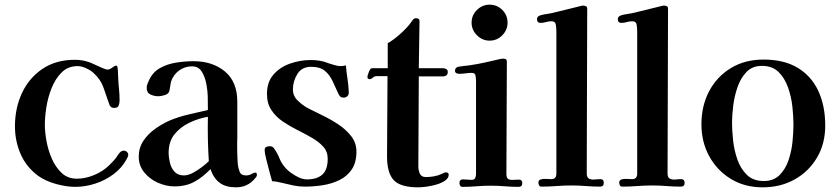

<svg xmlns="http://www.w3.org/2000/svg" viewBox="-20 -796 3598 822"><path d="M529 -133Q529 -129 527 -124.5Q525 -120 523 -116Q502 -77 466.5 -50.5Q431 -24 388 -10Q345 4 302 4Q265 4 221 -8Q177 -20 145 -42Q93 -80 68.5 -136Q44 -192 44 -255Q44 -333 74 -397.5Q104 -462 161.5 -501Q219 -540 301 -540Q331 -540 358 -531Q366 -529 383.5 -520.5Q401 -512 418 -505Q435 -498 439 -498Q450 -498 460.5 -506.5Q471 -515 477 -515Q483 -515 483 -507Q485 -497 485 -485.5Q485 -474 486 -463Q487 -439 489.5 -415Q492 -391 492 -367Q492 -354 488 -344Q484 -334 469 -334Q459 -334 454 -339Q449 -344 447 -352Q435 -388 422.5 -422.5Q410 -457 381 -483Q370 -494 349.5 -503.5Q329 -513 313 -513Q271 -513 244 -486Q217 -459 201 -419Q185 -379 178.5 -336.5Q172 -294 172 -262Q172 -232 179 -192.5Q186 -153 202 -116.5Q218 -80 244 -55.5Q270 -31 309 -31Q346 -31 384 -47Q422 -63 448 -89Q456 -97 464.5 -106Q473 -115 480 -125Q483 -130 486 -134.5Q489 -139 493 -143Q501 -151 509 -151Q517 -151 523 -146Q529 -141 529 -133Z M874 -106Q871 -153 870 -200.5Q869 -248 870 -296Q829 -289 790.5 -270.5Q752 -252 727 -221Q702 -190 702 -142Q702 -122 707.5 -99Q713 -76 727.5 -60.5Q742 -45 767 -45Q785 -45 805 -55.5Q825 -66 843.5 -80Q862 -94 874 -106ZM1080 -47Q1080 -43 1076.5 -38Q1073 -33 1070 -30Q1039 6 990 6Q947 6 921 -13Q895 -32 881 -72Q849 -38 812.5 -18Q776 2 727 2Q692 2 656.5 -13.5Q621 -29 597.5 -58Q574 -87 574 -125Q574 -163 593.5 -192.5Q613 -222 643 -243.5Q673 -265 704 -279Q744 -296 786 -305.5Q828 -315 870 -325V-329Q870 -347 869.5 -377.5Q869 -408 863 -438.5Q857 -469 843 -490.5Q829 -512 802 -512Q771 -512 746.5 -494Q722 -476 712 -446Q710 -437 709 -428.5Q708 -420 706 -411Q704 -395 687.5 -389.5Q671 -384 657 -384Q640 -384 624 -391.5Q608 -399 608 -420Q608 -428 610.5 -434.5Q613 -441 616 -448Q632 -486 664 -504Q696 -522 734.5 -528Q773 -534 808 -534Q890 -534 943 -490Q996 -446 996 -360V-209Q995 -181 995.5 -151.5Q996 -122 998 -93Q1000 -76 1006 -60.5Q1012 -45 1033 -45Q1047 -45 1056.5 -51Q1066 -57 1074 -57Q1078 -57 1079 -53Q1080 -49 1080 -47Z M1506 -147Q1506 -100 1486 -70.5Q1466 -41 1433 -25Q1400 -9 1361.5 -3Q1323 3 1285 3Q1260 3 1236 -2Q1212 -7 1188 -13Q1178 -15 1167 -17.5Q1156 -20 1145 -20Q1141 -34 1133.5 -61.5Q1126 -89 1119.5 -115.5Q1113 -142 1113 -153Q1113 -164 1120 -167Q1127 -170 1135 -170Q1147 -170 1153 -161Q1168 -140 1177 -117Q1186 -94 1205 -74Q1219 -59 1245.5 -43.5Q1272 -28 1293 -28Q1338 -28 1360.5 -49Q1383 -70 1383 -116Q1383 -147 1364 -168Q1345 -189 1315.5 -206Q1286 -223 1253 -239.5Q1220 -256 1190.5 -276Q1161 -296 1142 -324.5Q1123 -353 1123 -394Q1123 -445 1151 -477Q1179 -509 1222.5 -524Q1266 -539 1310 -539Q1330 -539 1349 -536Q1368 -533 1387 -525Q1396 -522 1411.5 -517.5Q1427 -513 1436 -513Q1449 -513 1461 -516Q1463 -488 1467.5 -460Q1472 -432 1473 -404V-401Q1474 -391 1467.5 -384.5Q1461 -378 1452 -378Q1442 -378 1437.5 -382Q1433 -386 1429 -394Q1416 -423 1403.5 -449.5Q1391 -476 1370.5 -493Q1350 -510 1312 -510Q1272 -510 1253 -479Q1234 -448 1234 -413Q1234 -385 1255 -365Q1276 -345 1298 -333Q1325 -319 1360.5 -302Q1396 -285 1429 -263Q1462 -241 1484 -212.5Q1506 -184 1506 -147Z M1901 -48Q1901 -34 1886.5 -23.5Q1872 -13 1850.5 -6.5Q1829 0 1807 3Q1785 6 1770 6Q1695 6 1666 -24.5Q1637 -55 1637 -126Q1637 -212 1638 -298Q1639 -384 1639 -470H1593Q1583 -470 1576 -463.5Q1569 -457 1563 -457Q1553 -457 1553 -467Q1553 -471 1557 -482Q1561 -493 1563 -496Q1566 -502 1569 -503Q1572 -504 1578 -504H1640V-611Q1665 -625 1695 -652Q1725 -679 1741 -702Q1744 -707 1749 -712.5Q1754 -718 1761 -718Q1777 -718 1776 -704L1773 -504H1876Q1884 -504 1890.5 -500.5Q1897 -497 1897 -488Q1897 -469 1876 -469H1773L1771 -83Q1771 -67 1777.5 -52.5Q1784 -38 1803 -38Q1820 -38 1837.5 -41Q1855 -44 1870 -51Q1875 -53 1879.5 -55.5Q1884 -58 1889 -58Q1901 -58 1901 -48Z M2216 -12Q2216 4 2200 4Q2171 4 2141 1.5Q2111 -1 2081 -1Q2051 -1 2020.5 1.5Q1990 4 1960 4Q1953 4 1950 -1.5Q1947 -7 1947 -12Q1947 -28 1962 -28Q1972 -28 1981 -27Q1990 -26 1999 -26Q2011 -26 2014.5 -34Q2018 -42 2018 -52V-449Q2018 -459 2016 -471.5Q2014 -484 2000 -484Q1987 -484 1973 -482Q1959 -480 1945 -480Q1939 -480 1933.5 -483Q1928 -486 1928 -493Q1928 -506 1941 -510Q1952 -512 1964.5 -513.5Q1977 -515 1988 -516Q2023 -521 2056.5 -528.5Q2090 -536 2124 -544Q2127 -544 2130 -544.5Q2133 -545 2135 -545Q2150 -545 2150 -533Q2150 -413 2149 -292.5Q2148 -172 2148 -52Q2148 -34 2156 -29.5Q2164 -25 2176.5 -26Q2189 -27 2202 -27Q2216 -27 2216 -12ZM2153 -699Q2153 -668 2130.5 -645Q2108 -622 2076 -622Q2045 -622 2022 -645Q1999 -668 1999 -699Q1999 -731 2022 -753.5Q2045 -776 2076 -776Q2108 -776 2130.5 -753.5Q2153 -731 2153 -699Z M2565 -13Q2565 3 2549 3Q2518 3 2488 0.5Q2458 -2 2427 -2Q2395 -2 2362.5 0.5Q2330 3 2298 3Q2291 3 2288 -2.5Q2285 -8 2285 -14Q2285 -25 2295.5 -28Q2306 -31 2319.5 -30Q2333 -29 2340 -29Q2362 -29 2362 -53V-134Q2362 -266 2362 -397.5Q2362 -529 2362 -661Q2362 -672 2360 -688.5Q2358 -705 2341 -705Q2329 -705 2317.5 -701.5Q2306 -698 2294 -698Q2279 -698 2279 -714Q2279 -725 2292 -730Q2305 -734 2319.5 -736Q2334 -738 2347 -741Q2377 -748 2406.5 -755.5Q2436 -763 2465 -770Q2468 -771 2471 -771.5Q2474 -772 2477 -772Q2483 -772 2488.5 -769.5Q2494 -767 2494 -759Q2494 -583 2493 -406Q2492 -229 2492 -53Q2492 -36 2502 -31Q2512 -26 2526 -27.5Q2540 -29 2551 -29Q2565 -29 2565 -13Z M2911 -13Q2911 3 2895 3Q2864 3 2834 0.5Q2804 -2 2773 -2Q2741 -2 2708.5 0.5Q2676 3 2644 3Q2637 3 2634 -2.5Q2631 -8 2631 -14Q2631 -25 2641.5 -28Q2652 -31 2665.5 -30Q2679 -29 2686 -29Q2708 -29 2708 -53V-134Q2708 -266 2708 -397.5Q2708 -529 2708 -661Q2708 -672 2706 -688.5Q2704 -705 2687 -705Q2675 -705 2663.5 -701.5Q2652 -698 2640 -698Q2625 -698 2625 -714Q2625 -725 2638 -730Q2651 -734 2665.5 -736Q2680 -738 2693 -741Q2723 -748 2752.5 -755.5Q2782 -763 2811 -770Q2814 -771 2817 -771.5Q2820 -772 2823 -772Q2829 -772 2834.5 -769.5Q2840 -767 2840 -759Q2840 -583 2839 -406Q2838 -229 2838 -53Q2838 -36 2848 -31Q2858 -26 2872 -27.5Q2886 -29 2897 -29Q2911 -29 2911 -13Z M3377 -263Q3377 -296 3372.5 -338.5Q3368 -381 3354 -421Q3340 -461 3313.5 -487.5Q3287 -514 3242 -514Q3201 -514 3176 -488Q3151 -462 3137.5 -423Q3124 -384 3119 -342.5Q3114 -301 3114 -271Q3114 -238 3118.5 -195.5Q3123 -153 3137 -113Q3151 -73 3178 -47Q3205 -21 3250 -21Q3292 -21 3317.5 -46.5Q3343 -72 3356 -110.5Q3369 -149 3373 -190.5Q3377 -232 3377 -263ZM3513 -258Q3513 -181 3478 -121.5Q3443 -62 3382.5 -28Q3322 6 3245 6Q3168 6 3109 -30Q3050 -66 3016.5 -127Q2983 -188 2983 -264Q2983 -343 3016 -405.5Q3049 -468 3109 -504.5Q3169 -541 3249 -541Q3337 -541 3395.5 -505.5Q3454 -470 3483.5 -406.5Q3513 -343 3513 -258Z"/></svg>

Font: Kaisei HarunoUmi
Style: Bold
Weight: 700
Designer: Font-Kai, 金井和夫
Foundry: KAZUO KANAI
Version: Version 5.003